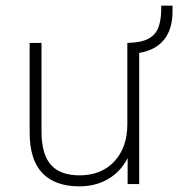

<svg xmlns="http://www.w3.org/2000/svg" viewBox="-20 -652 631 680"><path d="M262 8Q175 8 130 -39Q85 -86 85 -183V-500H127V-187Q127 -106 160 -68.5Q193 -31 262 -31Q339 -31 385 -80.5Q431 -130 431 -212V-500H473V0H432V-122H444Q424 -60 375.5 -26Q327 8 262 8ZM446 -462 431 -475V-500Q479 -501 505 -514.5Q531 -528 541 -555Q551 -582 551 -620V-632H591V-612Q591 -565 574.5 -532.5Q558 -500 525.5 -482Q493 -464 446 -462Z"/></svg>

Font: Mulish ExtraLight
Style: Regular
Weight: 200
Designer: Vernon Adams
Foundry: Vernon Adams
Version: Version 3.603